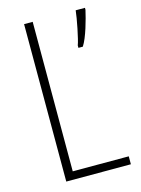

<svg xmlns="http://www.w3.org/2000/svg" viewBox="-110 -844 616 841"><g transform="rotate(-15 198.0 -423.0)"><path d="M84 -66H377V-102H123V-780H84ZM360 -771V-780H318C315 -747 296 -651 287 -629V-618H307C330 -653 351 -731 360 -771Z"/></g></svg>

Font: Noto Sans Malayalam UI Condensed ExtraLight
Style: Regular
Weight: 200
Width: 3
Designer: Jelle Bosma - Monotype Design Team
Foundry: Monotype Imaging Inc.
Version: Version 2.104